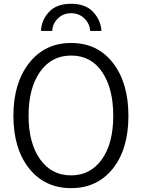

<svg xmlns="http://www.w3.org/2000/svg" viewBox="-20 -976 749 1014"><path d="M196.3 -812.5Q199.2 -871.1 239.3 -913.6Q279.3 -956.1 355.5 -956.1Q431.6 -956.1 472.2 -912.6Q512.7 -869.1 515.6 -812.5H456.1Q454.1 -850.6 425.8 -878.4Q397.5 -906.2 355.5 -906.2Q314.5 -906.2 286.1 -878.9Q257.8 -851.6 255.9 -812.5ZM50.8 -365.2Q50.8 -537.1 133.8 -643.1Q216.8 -749 355.5 -749Q495.1 -749 576.7 -643.6Q658.2 -538.1 658.2 -364.3Q658.2 -188.5 575.7 -85.4Q493.2 17.6 355.5 17.6Q216.8 17.6 133.8 -86.4Q50.8 -190.4 50.8 -365.2ZM130.9 -365.2Q130.9 -220.7 191.4 -135.3Q252 -49.8 355.5 -49.8Q457 -49.8 517.6 -133.8Q578.1 -217.8 578.1 -364.3Q578.1 -508.8 519.5 -595.7Q460.9 -682.6 355.5 -682.6Q252 -682.6 191.4 -596.7Q130.9 -510.7 130.9 -365.2Z"/></svg>

Font: Gothic A1
Style: Regular
Weight: 400
Designer: HanYang I&C Co.,Ltd.
Foundry: HanYang I&C Co.,Ltd.
Version: Version 2.50